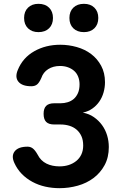

<svg xmlns="http://www.w3.org/2000/svg" viewBox="-20 -974 640 1004"><path d="M73 -608Q99 -672 159 -706Q219 -740 295 -740Q339 -740 381.5 -728Q424 -716 456.5 -691.5Q489 -667 509 -630Q529 -593 529 -544Q529 -517 521.5 -490.5Q514 -464 499 -442.5Q484 -421 462.5 -406Q441 -391 413 -385Q446 -379 471 -361.5Q496 -344 513.5 -320Q531 -296 540 -266.5Q549 -237 549 -205Q549 -151 527 -110.5Q505 -70 469 -43Q433 -16 386.5 -3Q340 10 291 10Q253 10 217 2Q181 -6 149.5 -23Q118 -40 94 -64.5Q70 -89 55 -122Q38 -159 57 -183Q76 -207 124 -207Q140 -207 152 -197.5Q164 -188 177 -165Q185 -149 196.5 -137.5Q208 -126 223 -118.5Q238 -111 255.5 -107.5Q273 -104 291 -104Q317 -104 339 -111Q361 -118 378.5 -132Q396 -146 405.5 -166.5Q415 -187 415 -213Q415 -242 405.5 -262.5Q396 -283 380 -296.5Q364 -310 342.5 -316.5Q321 -323 297 -323H264Q235 -323 221.5 -336.5Q208 -350 208 -379Q208 -407 221.5 -420.5Q235 -434 264 -434H297Q316 -434 334 -439.5Q352 -445 365.5 -456.5Q379 -468 387.5 -487Q396 -506 396 -533Q396 -555 388.5 -573.5Q381 -592 367 -604Q353 -616 334.5 -622.5Q316 -629 294 -629Q258 -629 232 -612.5Q206 -596 196 -566Q185 -541 173.5 -532Q162 -523 144 -523Q96 -523 76.5 -546.5Q57 -570 73 -608ZM419 -806Q384 -806 363.5 -826Q343 -846 343 -880Q343 -914 363.5 -934Q384 -954 419 -954Q453 -954 473.5 -934Q494 -914 494 -880Q494 -846 473.5 -826Q453 -806 419 -806ZM181 -806Q147 -806 126.5 -826Q106 -846 106 -880Q106 -914 126.5 -934Q147 -954 181 -954Q216 -954 236.5 -934Q257 -914 257 -880Q257 -846 236.5 -826Q216 -806 181 -806Z"/></svg>

Font: Maple Mono NL
Style: Bold
Weight: 700
Monospace: yes
Designer: subframe7536
Version: Version 7.000